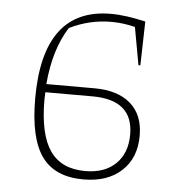

<svg xmlns="http://www.w3.org/2000/svg" viewBox="-47 -650 657 701"><g transform="rotate(5 281.5 -299.5)"><path d="M284 6Q179 6 131 -61Q83 -128 83 -273Q83 -605 332 -605Q361 -605 392.5 -600.5Q424 -596 459 -588L455 -427H448L423 -565Q379 -576 336 -576Q256 -576 183 -540Q130 -458 119 -329H295Q381 -329 428 -288Q475 -247 475 -171Q475 -89 423.5 -41.5Q372 6 284 6ZM117 -272Q117 -145 158.5 -85Q200 -25 288 -25Q359 -25 399.5 -64.5Q440 -104 440 -172Q440 -299 291 -299H118Q117 -286 117 -272Z"/></g></svg>

Font: Piazzolla Thin
Style: Regular
Weight: 100
Designer: Juan Pablo del Peral
Foundry: Huerta Tipografica
Version: Version 1.330